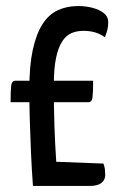

<svg xmlns="http://www.w3.org/2000/svg" viewBox="-20 -615 406 635"><path d="M89 0Q85 -54 82.5 -109.5Q80 -165 78.5 -219Q77 -273 77 -321Q77 -398 88.5 -450.5Q100 -503 120.5 -535Q141 -567 171 -581Q201 -595 238 -595Q264 -595 286.5 -589Q309 -583 323.5 -571.5Q338 -560 338 -542Q338 -529 335.5 -518Q333 -507 327 -492Q311 -503 294 -508Q277 -513 256 -513Q234 -513 216.5 -505.5Q199 -498 186 -478.5Q173 -459 165.5 -424Q158 -389 158 -333Q158 -260 160 -199.5Q162 -139 166 -80L322 -74Q326 -64 327 -54.5Q328 -45 328 -37Q328 -24 321 -15.5Q314 -7 302.5 -3.5Q291 0 277 0ZM15 -277Q15 -315 17 -331.5Q19 -348 31 -348H288Q288 -310 286 -293.5Q284 -277 272 -277Z"/></svg>

Font: Yanone Kaffeesatz ExtraLight
Style: Regular
Weight: 400
Version: Version 2.003